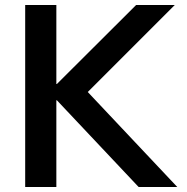

<svg xmlns="http://www.w3.org/2000/svg" viewBox="-20 -750 750 770"><path d="M81 0V-730H206V-413H208L526 -730H681L332 -381L691 0H536L208 -348H206V0Z"/></svg>

Font: M PLUS 2 Thin SemiBold
Style: Regular
Weight: 600
Version: Version 1.001